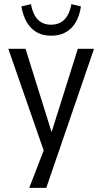

<svg xmlns="http://www.w3.org/2000/svg" viewBox="-20 -725 493 925"><path d="M121 180 202 -30V33L20 -490H103L234 -71H223L355 -490H433L203 180ZM227 -553Q187 -553 158 -569Q129 -585 110 -616.5Q91 -648 83 -694L129 -705Q138 -656 162 -631Q186 -606 226 -606Q266 -606 290.5 -631Q315 -656 324 -705L370 -694Q363 -648 344.5 -617Q326 -586 296.5 -569.5Q267 -553 227 -553Z"/></svg>

Font: Nunito Sans 10pt Condensed
Style: Regular
Weight: 400
Width: 3
Designer: Vernon Adams
Foundry: Vernon Adams
Version: Version 3.101;gftools[0.9.27]